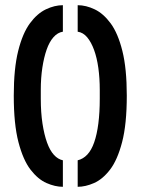

<svg xmlns="http://www.w3.org/2000/svg" viewBox="-20 -719 541 739"><path d="M279 0V-102Q300 -107 316 -124Q332 -141 342.5 -171Q353 -201 358.5 -243.5Q364 -286 364 -339V-373Q364 -418 358.5 -457.5Q353 -497 342 -527Q331 -557 315.5 -575.5Q300 -594 279 -597V-699Q311 -699 344.5 -683Q378 -667 406 -629Q434 -591 451 -523Q468 -455 468 -351Q468 -241 450 -172Q432 -103 403.5 -66Q375 -29 342 -14.5Q309 0 279 0ZM222 0Q192 0 159 -14.5Q126 -29 97.5 -66Q69 -103 51 -172Q33 -241 33 -351Q33 -455 50 -523Q67 -591 95 -629Q123 -667 156.5 -683Q190 -699 222 -699V-597Q202 -594 186 -576Q170 -558 159.5 -528Q149 -498 143 -458.5Q137 -419 137 -373V-339Q137 -286 143.5 -243.5Q150 -201 161 -170.5Q172 -140 187.5 -123Q203 -106 222 -102Z"/></svg>

Font: Stick No Bills ExtraLight SemiBold
Style: Regular
Weight: 600
Version: Version 2.000